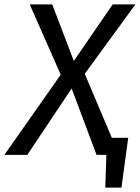

<svg xmlns="http://www.w3.org/2000/svg" viewBox="-53 -709 640 879"><path d="M459 -78H534L503 150H429L434 0H389L275 -304L72 0H-33L225 -367L83 -689H186L285 -430L463 -689H567L335 -371Z"/></svg>

Font: Fira Sans
Style: Italic
Weight: 400
Italic angle: -8°
Designer: bBox Type GmbH & Carrois Corporate GbR & Edenspiekermann AG
Foundry: bBox Type GmbH & Carrois Corporate GbR & Edenspiekermann AG
Version: Version 4.301